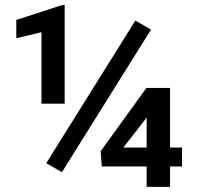

<svg xmlns="http://www.w3.org/2000/svg" viewBox="-20 -728 767 748"><path d="M231.9 -324.2V-708.5H222.7L43.5 -650.4V-579.1L141.6 -602.5V-324.2ZM221.2 -57.1 568.4 -612.8 507.3 -647.9 160.2 -92.3ZM642.6 -153.3V-385.3H550.3L372.1 -138.7L376.5 -79.6H551.3V0H642.6V-79.6H689V-153.3ZM460.4 -153.3 544.4 -260.7 551.3 -271.5V-153.3Z"/></svg>

Font: FAU Chimera Medium
Style: Regular
Weight: 500
Version: Version 1.002;hotconv 1.0.117;makeotfexe 2.5.65602